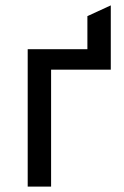

<svg xmlns="http://www.w3.org/2000/svg" viewBox="-20 -694 462 714"><path d="M83 0V-511H305V-634L392 -674V-435H170V0Z"/></svg>

Font: Undotted
Style: Regular
Weight: 400
Designer: Delve Withrington, Dave Bailey, Thomas Jockin
Foundry: Delve Fonts LLC
Version: Version 4.000